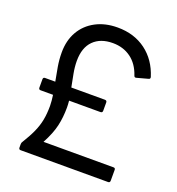

<svg xmlns="http://www.w3.org/2000/svg" viewBox="-135 -857 892 967"><g transform="rotate(20 311.0 -374.0)"><path d="M83 0Q73 0 73 -11V-29Q73 -37 77 -42Q103 -84 118 -117.5Q133 -151 139.5 -184.5Q146 -218 146 -260Q146 -274 144.5 -288.5Q143 -303 141 -318H74Q64 -318 64 -329V-373Q64 -384 74 -384H129Q122 -420 115.5 -457.5Q109 -495 109 -534Q109 -598 136.5 -646Q164 -694 214.5 -721Q265 -748 332 -748Q421 -748 484 -701Q547 -654 573 -571Q576 -560 565 -558L506 -542Q496 -539 493 -549Q474 -606 433 -636Q392 -666 336 -666Q270 -666 232.5 -628.5Q195 -591 195 -520Q195 -488 201.5 -453.5Q208 -419 215 -384H395Q406 -384 406 -373V-329Q406 -318 395 -318H227Q229 -298 229 -282Q229 -229 218.5 -183Q208 -137 177 -79H552Q562 -79 562 -69V-11Q562 0 552 0Z"/></g></svg>

Font: LINE Seed Sans App
Style: Regular
Weight: 400
Designer: LINE VX Design & Dalton Maag Ltd & Sandoll Inc
Foundry: Dalton Maag Ltd
Version: Version 1.003